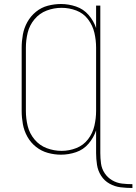

<svg xmlns="http://www.w3.org/2000/svg" viewBox="-20 -763 680 957"><path d="M640 174V155Q614 155 588 152Q562 149 539 135.5Q516 122 501.5 100Q487 78 483.5 52Q480 26 480 0V-735H459V-623Q447 -659 421.5 -688.5Q396 -718 359 -730.5Q322 -743 284 -743Q251 -743 218.5 -734.5Q186 -726 159.5 -704.5Q133 -683 116.5 -653.5Q100 -624 94 -591Q88 -558 88 -525V-210Q88 -177 94 -144Q100 -111 116.5 -81.5Q133 -52 159.5 -31Q186 -10 218.5 -1Q251 8 284 8Q322 8 359 -4.5Q396 -17 421.5 -47Q447 -77 459 -113V0Q459 29 463.5 58.5Q468 88 484 113Q500 138 526 152.5Q552 167 581 170.5Q610 174 640 174ZM287 -11Q249 -11 213 -24.5Q177 -38 152 -68Q127 -98 118 -135Q109 -172 109 -210V-525Q109 -563 118 -600Q127 -637 152 -667Q177 -697 213 -710.5Q249 -724 287 -724Q325 -724 360.5 -710.5Q396 -697 419 -666.5Q442 -636 450.5 -599.5Q459 -563 459 -525V-210Q459 -173 450.5 -136Q442 -99 419 -69Q396 -39 360.5 -25Q325 -11 287 -11Z"/></svg>

Font: Iosevka Sparkle Thin
Style: Regular
Weight: 100
Designer: Belleve Invis
Foundry: Belleve Invis
Version: Version 4.5.0; ttfautohint (v1.8.3)